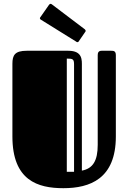

<svg xmlns="http://www.w3.org/2000/svg" viewBox="-20 -967 672 1006"><path d="M587 -678C587 -700 575 -701 563 -701H512C495 -701 492 -689 492 -678V-208C492 -125 467 -84 409 -73V-620C409 -651 414 -701 338 -701H120C58 -701 45 -678 45 -633V-252C45 -21 178 19 312 19C451 19 587 -30 587 -252ZM368 -67H330V-660C361 -660 368 -658 368 -629ZM379 -749C381 -747 383 -746 385 -746C388 -746 391 -747 393 -751L426 -799C428 -801 429 -804 429 -805C429 -808 427 -810 425 -813L252 -944C249 -946 247 -947 245 -947C242 -947 240 -945 237 -942L193 -879C190 -876 189 -873 189 -871C189 -868 191 -866 194 -864Z"/></svg>

Font: Fascinate Inline
Style: Regular
Weight: 900
Designer: Astigmatic (AOETI)
Foundry: Astigmatic (AOETI)
Version: Version 1.000